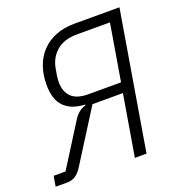

<svg xmlns="http://www.w3.org/2000/svg" viewBox="-129 -806 856 913"><g transform="rotate(-20 299.0 -349.0)"><path d="M7 -52H67L198 -260Q213 -285 229 -297.5Q245 -310 263 -315L264 -319Q195 -322 159 -358.5Q123 -395 123 -470Q123 -521 138 -563Q153 -605 182 -635Q211 -665 252.5 -681.5Q294 -698 347 -698H575L458 0H399L451 -309H297L136 -54Q118 -24 99 -12Q80 0 58 0H-2ZM460 -360 508 -646H342Q274 -646 236 -612Q198 -578 190 -525L185 -497Q182 -479 182 -462Q182 -414 209 -387Q236 -360 295 -360Z"/></g></svg>

Font: IBM Plex Mono Light
Style: Italic
Weight: 300
Italic angle: -9°
Monospace: yes
Designer: Mike Abbink, Paul van der Laan, Pieter van Rosmalen
Foundry: Bold Monday
Version: Version 2.3